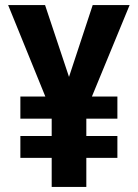

<svg xmlns="http://www.w3.org/2000/svg" viewBox="-20 -734 543 754"><path d="M251 -432 344 -714H489L341 -355H441V-268H319V-200H441V-114H319V0H183V-114H60V-200H183V-268H60V-355H158L12 -714H157Z"/></svg>

Font: Noto Sans Myanmar UI Condensed
Style: Bold
Weight: 700
Width: 3
Designer: Monotype Design Team
Foundry: Monotype Imaging Inc.
Version: Version 2.103; ttfautohint (v1.8.4.7-5d5b)